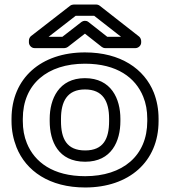

<svg xmlns="http://www.w3.org/2000/svg" viewBox="-20 -795 761 850"><path d="M356 -513C498 -513 580 -451 614 -367C626 -338 632 -305 632 -269V-259C632 -105 523 -15 357 -15C215 -15 133 -77 99 -161C87 -190 81 -223 81 -259V-269C81 -423 190 -513 356 -513ZM682 -259V-269C682 -311 675 -349 661 -385C619 -490 514 -563 356 -563C162 -563 31 -449 31 -269V-259C31 -217 39 -179 53 -143C95 -38 199 35 357 35C551 35 682 -79 682 -259ZM513 -269C513 -357 473 -449 356 -449C240 -449 200 -356 200 -269V-259C200 -169 238 -79 357 -79C474 -79 513 -170 513 -259ZM463 -269V-259C463 -181 438 -129 357 -129C275 -129 250 -181 250 -259V-269C250 -345 277 -399 356 -399C436 -399 463 -346 463 -269ZM516 -632H455L371 -698C362 -705 349 -704 341 -698L256 -632H195L315 -725H397ZM605 -613C605 -619 602 -628 596 -633L421 -770C417 -773 411 -775 405 -775H307C302 -775 295 -773 291 -770L117 -635C112 -631 108 -623 108 -615V-607C108 -596 118 -582 133 -582H265C270 -582 276 -584 280 -587L356 -646L431 -587C435 -584 440 -582 446 -582H580C591 -582 605 -592 605 -607Z"/></svg>

Font: Asimov
Style: XWidOu
Weight: 500
Designer: Google
Version: Version 2.000980; 2014